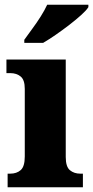

<svg xmlns="http://www.w3.org/2000/svg" viewBox="-20 -786 391 806"><path d="M12 0V-57H23Q50 -57 67 -72Q84 -87 84 -129V-413Q84 -451 66.5 -465Q49 -479 24 -479H7V-536H256V-127Q256 -86 273.5 -71.5Q291 -57 317 -57H328V0ZM82 -619Q96 -639 115 -664.5Q134 -690 151 -717Q168 -744 178 -766H351V-756Q343 -743 321.5 -723.5Q300 -704 271.5 -682Q243 -660 214 -640Q185 -620 161 -606H82Z"/></svg>

Font: Noto Serif Armenian SemiCondensed ExtraBold
Style: Regular
Weight: 800
Width: 4
Designer: Monotype Design Team
Foundry: Monotype Imaging Inc.
Version: Version 2.008; ttfautohint (v1.8.4.7-5d5b)